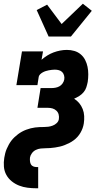

<svg xmlns="http://www.w3.org/2000/svg" viewBox="-28 -796 548 1031"><path d="M233 -600 169 -742 225 -771 303 -667 417 -776 465 -738 353 -600ZM168 215Q144 215 120 212Q96 209 74.5 200.5Q53 192 35 177.5Q17 163 6 143Q-5 123 -7 99Q-9 75 -5 51Q-3 39 0 27Q3 15 8 3.5Q13 -8 19 -19Q25 -30 32.5 -40Q40 -50 49.5 -59Q59 -68 69 -75.5Q79 -83 90 -89Q101 -95 113 -99.5Q125 -104 137 -107Q149 -110 160.5 -111.5Q172 -113 184 -113.5Q196 -114 208 -114Q220 -114 231.5 -115.5Q243 -117 255 -121.5Q267 -126 276.5 -135Q286 -144 288 -156Q290 -169 287 -181Q284 -193 275 -201.5Q266 -210 254.5 -213.5Q243 -217 230 -217H173L190 -323H247Q258 -323 269.5 -325Q281 -327 291 -332.5Q301 -338 308 -348Q315 -358 317 -369Q319 -380 316 -391Q313 -402 306 -409Q299 -416 288.5 -419Q278 -422 266 -422Q259 -422 250.5 -421Q242 -420 234 -418.5Q226 -417 218 -414.5Q210 -412 202.5 -408Q195 -404 188.5 -398Q182 -392 180 -384L173 -339H60L90 -520H203L195 -475Q210 -488 226 -498Q242 -508 259.5 -514.5Q277 -521 295 -524.5Q313 -528 331 -528Q352 -528 371 -522.5Q390 -517 405 -504.5Q420 -492 429 -474.5Q438 -457 442 -437.5Q446 -418 446 -397Q446 -376 443 -356Q440 -341 435.5 -327Q431 -313 421 -301Q411 -289 397.5 -280.5Q384 -272 370 -266Q386 -256 397.5 -242Q409 -228 416 -210.5Q423 -193 424 -173Q425 -153 422 -133Q420 -120 415.5 -107.5Q411 -95 404 -83Q397 -71 388 -61Q379 -51 367.5 -42.5Q356 -34 344 -28Q332 -22 319.5 -17Q307 -12 294 -9Q281 -6 268 -4Q255 -2 242 -1Q229 0 216.5 0Q204 0 190.5 1.5Q177 3 164.5 9Q152 15 143.5 26.5Q135 38 133 50Q132 60 133 69.5Q134 79 138 86.5Q142 94 150.5 97.5Q159 101 168 101H177V215Z"/></svg>

Font: Iosevka Curly Slab Heavy
Style: Italic
Weight: 900
Italic angle: -9°
Monospace: yes
Designer: Belleve Invis
Foundry: Belleve Invis
Version: Version 22.1.2; ttfautohint (v1.8.4)